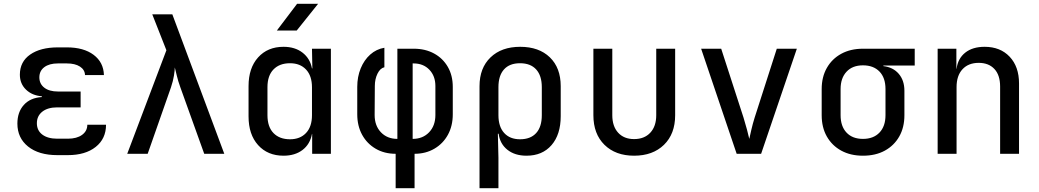

<svg xmlns="http://www.w3.org/2000/svg" viewBox="-20 -805 5440 1005"><path d="M335 7H280Q183 7 127 -38Q71 -83 71 -158Q71 -218 104.5 -255.5Q138 -293 199 -297V-301Q148 -305 116 -336Q84 -367 84 -414Q84 -482 138 -519.5Q192 -557 283 -557H330Q418 -557 470 -518Q522 -479 524 -412H425Q424 -440 398.5 -456.5Q373 -473 330 -473H283Q238 -473 212 -453.5Q186 -434 186 -400Q186 -366 212 -346Q238 -326 283 -326H402V-243H280Q230 -243 201.5 -220.5Q173 -198 173 -160Q173 -122 201.5 -100.5Q230 -79 280 -79H335Q382 -79 409.5 -99Q437 -119 437 -152H535Q535 -79 481 -36Q427 7 335 7Z M646 0 851 -542 777 -730H882L1154 0H1049L924 -348Q912 -381 905.5 -409Q899 -437 895 -452Q895 -437 890.5 -409Q886 -381 875 -348L753 0Z M1429 -645 1535 -785H1645L1533 -645ZM1464 10Q1381 10 1331 -45.5Q1281 -101 1281 -196V-354Q1281 -449 1331 -504.5Q1381 -560 1464 -560Q1524 -560 1563.5 -529.5Q1603 -499 1613 -447H1615L1613 -550H1712V0H1614V-104H1613Q1603 -50 1563.5 -20Q1524 10 1464 10ZM1498 -76Q1551 -76 1582 -109Q1613 -142 1613 -202V-348Q1613 -408 1582 -441Q1551 -474 1498 -474Q1443 -474 1411.5 -441.5Q1380 -409 1380 -349V-202Q1380 -141 1411.5 -108.5Q1443 -76 1498 -76Z M2051 180V0Q1992 0 1946.5 -26.5Q1901 -53 1875.5 -99.5Q1850 -146 1850 -207V-350Q1850 -403 1868 -447Q1886 -491 1918 -519.5Q1950 -548 1992 -555V-453Q1970 -448 1956 -419.5Q1942 -391 1942 -355L1941 -203Q1941 -147 1974 -112.5Q2007 -78 2060 -78V-550H2146Q2206 -550 2252 -525Q2298 -500 2324 -455Q2350 -410 2350 -350V-207Q2350 -146 2324.5 -99.5Q2299 -53 2253.5 -26.5Q2208 0 2150 0V180ZM2140 -78Q2193 -78 2226 -112.5Q2259 -147 2259 -203V-355Q2259 -407 2227.5 -440Q2196 -473 2145 -473H2140Z M2490 180V-354Q2490 -449 2547.5 -504.5Q2605 -560 2703 -560Q2801 -560 2858 -505Q2915 -450 2915 -354V-197Q2915 -101 2867 -45.5Q2819 10 2736 10Q2675 10 2636 -21Q2597 -52 2590 -105H2586L2589 21V180ZM2702 -76Q2757 -76 2786.5 -108.5Q2816 -141 2816 -202V-349Q2816 -409 2786.5 -441.5Q2757 -474 2702 -474Q2647 -474 2618 -441.5Q2589 -409 2589 -349V-202Q2589 -142 2619 -109Q2649 -76 2702 -76Z M3299 10Q3202 10 3144 -47Q3086 -104 3086 -202V-550H3185V-202Q3185 -144 3215.5 -110.5Q3246 -77 3299 -77Q3353 -77 3384 -110.5Q3415 -144 3415 -202V-550H3514V-202Q3514 -104 3455.5 -47Q3397 10 3299 10Z M3836 0 3650 -550H3755L3872 -189Q3882 -157 3890 -126.5Q3898 -96 3902 -78Q3906 -96 3913 -126.5Q3920 -157 3930 -189L4046 -550H4151L3964 0Z M4497 10Q4432 10 4383.5 -16.5Q4335 -43 4308 -90.5Q4281 -138 4281 -202V-339Q4281 -402 4308 -449.5Q4335 -497 4383.5 -523.5Q4432 -550 4497 -550H4768V-462H4604V-459Q4655 -453 4684.5 -418.5Q4714 -384 4714 -330V-202Q4714 -138 4687 -90.5Q4660 -43 4611.5 -16.5Q4563 10 4497 10ZM4497 -78Q4552 -78 4583.5 -111Q4615 -144 4615 -202V-339Q4615 -398 4583.5 -430.5Q4552 -463 4497 -463Q4442 -463 4411 -429.5Q4380 -396 4380 -339V-202Q4380 -144 4411 -111Q4442 -78 4497 -78Z M4888 0V-550H4986V-445H4987Q4994 -499 5032.5 -529.5Q5071 -560 5134 -560Q5216 -560 5265 -508Q5314 -456 5314 -368V0H5215V-352Q5215 -412 5185 -444Q5155 -476 5103 -476Q5049 -476 5018 -442.5Q4987 -409 4987 -349V0Z"/></svg>

Font: JetBrainsMono NFM Medium
Style: Regular
Weight: 500
Monospace: yes
Designer: Philipp Nurullin, Konstantin Bulenkov
Foundry: JetBrains
Version: Version 2.304; ttfautohint (v1.8.4.7-5d5b);Nerd Fonts 3.3.0